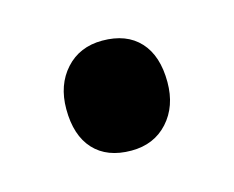

<svg xmlns="http://www.w3.org/2000/svg" viewBox="-40 -190 308 253"><g transform="rotate(-15 114.0 -64.0)"><path d="M45 -64Q45 -97 64 -118Q83 -139 114 -139Q147 -139 165 -119.5Q183 -100 183 -64Q183 -31 164 -10Q145 11 114 11Q81 11 63 -8.5Q45 -28 45 -64Z"/></g></svg>

Font: Mach
Style: Regular
Weight: 400
Version: Version 1.002